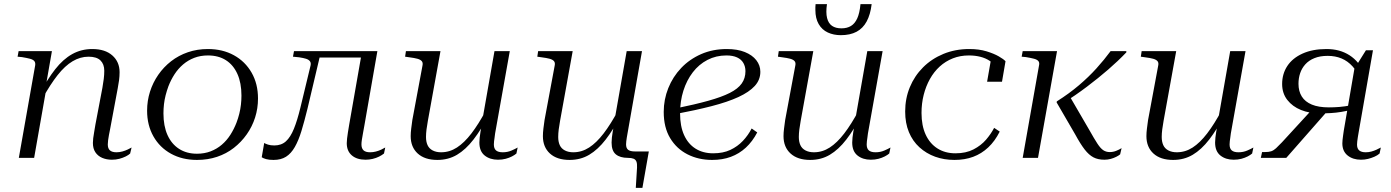

<svg xmlns="http://www.w3.org/2000/svg" viewBox="-20 -763 6725 928"><path d="M71 0H145L206 -347L203 -356L231 -516H70L65 -489L86 -487Q110 -483 125 -479Q140 -475 146 -467.5Q152 -460 150 -447ZM512 -138 549 -336Q553 -356 555.5 -375.5Q558 -395 558 -414Q558 -464 523 -495Q488 -526 426 -526Q373 -526 329 -501.5Q285 -477 247 -428.5Q209 -380 172 -310L186 -288Q223 -355 258.5 -400Q294 -445 331 -467Q368 -489 408 -489Q447 -489 465.5 -471Q484 -453 484 -421Q484 -402 481.5 -381.5Q479 -361 475 -339L441 -160Q438 -140 435 -124Q432 -108 430.5 -95Q429 -82 429 -72Q429 -45 441 -27Q453 -9 474 0Q495 9 521 9Q540 9 557 4.5Q574 0 588 -7Q602 -14 609 -21L616 -50Q609 -46 597.5 -40.5Q586 -35 572 -31Q558 -27 543 -27Q522 -27 511.5 -36Q501 -45 501 -65Q501 -74 502.5 -85Q504 -96 506.5 -110Q509 -124 512 -138Z M1123 -170Q1131 -191 1136.5 -213Q1142 -235 1144.5 -257Q1147 -279 1147 -301Q1147 -362 1127.5 -405.5Q1108 -449 1072 -472Q1036 -495 985 -495Q949 -495 919 -483.5Q889 -472 865 -451.5Q841 -431 823.5 -404Q806 -377 794 -346Q786 -324 780.5 -302.5Q775 -281 772.5 -259Q770 -237 770 -215Q770 -154 789.5 -110.5Q809 -67 845.5 -43.5Q882 -20 932 -20Q968 -20 998 -31.5Q1028 -43 1052 -63.5Q1076 -84 1093.5 -111.5Q1111 -139 1123 -170ZM691 -228Q691 -276 705 -320Q719 -364 745 -401.5Q771 -439 807 -467Q843 -495 888 -510.5Q933 -526 985 -526Q1056 -526 1110.5 -496Q1165 -466 1196 -412Q1227 -358 1227 -287Q1227 -239 1213 -195Q1199 -151 1172.5 -113.5Q1146 -76 1110 -48Q1074 -20 1029 -5Q984 10 932 10Q861 10 806.5 -20Q752 -50 721.5 -104Q691 -158 691 -228Z M1432 -243Q1417 -181 1400.5 -140.5Q1384 -100 1362 -80Q1340 -60 1306 -60Q1288 -60 1275.5 -64Q1263 -68 1257 -72L1245 -3Q1252 2 1266 6Q1280 10 1302 10Q1338 10 1362.5 -5.5Q1387 -21 1405 -52.5Q1423 -84 1437 -130Q1451 -176 1466 -237L1532 -516H1401L1396 -489L1426 -486Q1446 -483 1459 -479Q1472 -475 1478 -467Q1484 -459 1481 -446ZM1502 -485H1754L1761 -516H1507ZM1727 -65Q1727 -74 1729 -87.5Q1731 -101 1734.5 -119.5Q1738 -138 1742 -161L1804 -516H1730L1668 -162Q1664 -139 1661.5 -122.5Q1659 -106 1657.5 -93.5Q1656 -81 1656 -71Q1656 -33 1680.5 -12Q1705 9 1747 9Q1764 9 1781 5Q1798 1 1812 -6Q1826 -13 1836 -21L1842 -50Q1834 -45 1822 -39.5Q1810 -34 1796.5 -30.5Q1783 -27 1769 -27Q1747 -27 1737 -36.5Q1727 -46 1727 -65Z M2048 -179Q2044 -157 2041.5 -137.5Q2039 -118 2039 -101Q2039 -78 2046.5 -61.5Q2054 -45 2071 -36Q2088 -27 2112 -27Q2153 -27 2188.5 -50Q2224 -73 2258.5 -118Q2293 -163 2329 -230L2343 -208Q2306 -137 2268.5 -88.5Q2231 -40 2189 -15Q2147 10 2094 10Q2033 10 1999 -21Q1965 -52 1965 -105Q1965 -122 1967.5 -141.5Q1970 -161 1973 -183L2022 -446Q2025 -460 2018.5 -467.5Q2012 -475 1997.5 -479Q1983 -483 1959 -486L1938 -489L1942 -516H2109ZM2373 -118Q2372 -108 2370.5 -98.5Q2369 -89 2368 -80.5Q2367 -72 2367 -65Q2367 -45 2377.5 -36Q2388 -27 2410 -27Q2433 -27 2452.5 -35.5Q2472 -44 2482 -50L2476 -21Q2468 -14 2454.5 -7Q2441 0 2424 4.5Q2407 9 2387 9Q2348 9 2322.5 -11.5Q2297 -32 2297 -74Q2297 -85 2298.5 -98.5Q2300 -112 2302.5 -127Q2305 -142 2308 -156V-163L2370 -516H2444Z M2687 -179Q2683 -157 2680.5 -137.5Q2678 -118 2678 -101Q2678 -78 2685.5 -61.5Q2693 -45 2710 -36Q2727 -27 2751 -27Q2792 -27 2827.5 -50Q2863 -73 2897.5 -118Q2932 -163 2968 -230L2982 -208Q2945 -137 2907.5 -88.5Q2870 -40 2828 -15Q2786 10 2733 10Q2672 10 2638 -21Q2604 -52 2604 -105Q2604 -122 2606.5 -142Q2609 -162 2612 -183L2661 -446Q2664 -460 2657.5 -467.5Q2651 -475 2636.5 -479Q2622 -483 2598 -486L2577 -489L2581 -516H2748ZM3015 0Q2977 0 2956.5 -17Q2936 -34 2936 -74Q2936 -85 2937.5 -98.5Q2939 -112 2941.5 -127Q2944 -142 2947 -156V-163L3009 -516H3083L3013 -118Q3011 -108 3009.5 -98Q3008 -88 3007 -80Q3006 -72 3006 -65Q3006 -47 3016 -39Q3026 -31 3049 -31H3116L3085 145H3053L3059 47Q3060 28 3056 18Q3052 8 3042 4Q3032 0 3015 0Z M3422 10Q3356 10 3303 -17Q3250 -44 3219 -95.5Q3188 -147 3188 -222Q3188 -282 3210 -337Q3232 -392 3272.5 -434.5Q3313 -477 3369 -501.5Q3425 -526 3493 -526Q3544 -526 3580 -511.5Q3616 -497 3635.5 -472Q3655 -447 3655 -416Q3655 -377 3628 -347.5Q3601 -318 3549 -294Q3497 -270 3419.5 -250Q3342 -230 3241 -211L3246 -239Q3339 -258 3403.5 -276Q3468 -294 3507.5 -314Q3547 -334 3565 -359.5Q3583 -385 3583 -419Q3583 -441 3573 -458.5Q3563 -476 3542.5 -485.5Q3522 -495 3491 -495Q3441 -495 3399.5 -473.5Q3358 -452 3328.5 -413.5Q3299 -375 3283 -324.5Q3267 -274 3267 -215Q3267 -153 3286.5 -110Q3306 -67 3342 -44.5Q3378 -22 3427 -22Q3475 -22 3510 -38.5Q3545 -55 3570.5 -82Q3596 -109 3613 -142L3640 -123Q3617 -79 3585 -49.5Q3553 -20 3512.5 -5Q3472 10 3422 10Z M3850 -179Q3846 -157 3843.5 -137.5Q3841 -118 3841 -101Q3841 -78 3848.5 -61.5Q3856 -45 3873 -36Q3890 -27 3914 -27Q3955 -27 3990.5 -50Q4026 -73 4060.5 -118Q4095 -163 4131 -230L4145 -208Q4108 -137 4070.5 -88.5Q4033 -40 3991 -15Q3949 10 3896 10Q3835 10 3801 -21Q3767 -52 3767 -105Q3767 -122 3769.5 -141.5Q3772 -161 3775 -183L3824 -446Q3827 -460 3820.5 -467.5Q3814 -475 3799.5 -479Q3785 -483 3761 -486L3740 -489L3744 -516H3911ZM4175 -118Q4174 -108 4172.5 -98.5Q4171 -89 4170 -80.5Q4169 -72 4169 -65Q4169 -45 4179.5 -36Q4190 -27 4212 -27Q4235 -27 4254.5 -35.5Q4274 -44 4284 -50L4278 -21Q4270 -14 4256.5 -7Q4243 0 4226 4.5Q4209 9 4189 9Q4150 9 4124.5 -11.5Q4099 -32 4099 -74Q4099 -85 4100.5 -98.5Q4102 -112 4104.5 -127Q4107 -142 4110 -156V-163L4172 -516H4246ZM4044 -593Q4089 -593 4120 -609.5Q4151 -626 4169 -659.5Q4187 -693 4193 -743H4139Q4135 -700 4123.5 -674.5Q4112 -649 4093 -637.5Q4074 -626 4047 -626Q4019 -626 4001.5 -638Q3984 -650 3977.5 -676Q3971 -702 3977 -743H3922Q3921 -735 3921 -728.5Q3921 -722 3921 -715Q3921 -674 3937 -646.5Q3953 -619 3981 -606Q4009 -593 4044 -593Z M4598 -22Q4649 -22 4685.5 -41Q4722 -60 4746 -88Q4770 -116 4785 -145L4812 -127Q4789 -81 4756.5 -50.5Q4724 -20 4683.5 -5Q4643 10 4593 10Q4543 10 4500 -5.5Q4457 -21 4424 -51Q4391 -81 4373 -124.5Q4355 -168 4355 -224Q4355 -287 4377.5 -341.5Q4400 -396 4441.5 -437.5Q4483 -479 4540 -502.5Q4597 -526 4665 -526Q4712 -526 4748 -515Q4784 -504 4807.5 -490.5Q4831 -477 4840 -467L4823 -368H4751L4770 -477Q4781 -474 4786.5 -470Q4792 -466 4794.5 -460.5Q4797 -455 4796.5 -449Q4796 -443 4793 -437Q4783 -456 4763.5 -469Q4744 -482 4718.5 -488.5Q4693 -495 4663 -495Q4621 -495 4585.5 -481Q4550 -467 4522 -441.5Q4494 -416 4474.5 -381Q4455 -346 4444.5 -304.5Q4434 -263 4434 -217Q4434 -156 4454 -112.5Q4474 -69 4511 -45.5Q4548 -22 4598 -22Z M5246 -133 5150 -298 5115 -262Q5178 -302 5233 -343.5Q5288 -385 5336 -426.5Q5384 -468 5424 -510V-516H5348Q5317 -474 5279.5 -432.5Q5242 -391 5195 -351Q5148 -311 5088 -273L5087 -268L5177 -113Q5202 -67 5222.5 -40.5Q5243 -14 5265 -2.5Q5287 9 5318 9Q5334 9 5348.5 5Q5363 1 5375 -5Q5387 -11 5394 -17L5401 -47Q5390 -40 5375 -34Q5360 -28 5344 -28Q5326 -28 5312.5 -37Q5299 -46 5284 -69Q5269 -92 5246 -133ZM4923 0H4997L5089 -516H4923L4918 -489L4939 -487Q4963 -483 4978 -479Q4993 -475 4999 -467.5Q5005 -460 5002 -447Z M5604 -179Q5600 -157 5597.5 -137.5Q5595 -118 5595 -101Q5595 -78 5602.5 -61.5Q5610 -45 5627 -36Q5644 -27 5668 -27Q5709 -27 5744.5 -50Q5780 -73 5814.5 -118Q5849 -163 5885 -230L5899 -208Q5862 -137 5824.5 -88.5Q5787 -40 5745 -15Q5703 10 5650 10Q5589 10 5555 -21Q5521 -52 5521 -105Q5521 -122 5523.5 -141.5Q5526 -161 5529 -183L5578 -446Q5581 -460 5574.5 -467.5Q5568 -475 5553.5 -479Q5539 -483 5515 -486L5494 -489L5498 -516H5665ZM5929 -118Q5928 -108 5926.5 -98.5Q5925 -89 5924 -80.5Q5923 -72 5923 -65Q5923 -45 5933.5 -36Q5944 -27 5966 -27Q5989 -27 6008.5 -35.5Q6028 -44 6038 -50L6032 -21Q6024 -14 6010.5 -7Q5997 0 5980 4.5Q5963 9 5943 9Q5904 9 5878.5 -11.5Q5853 -32 5853 -74Q5853 -85 5854.5 -98.5Q5856 -112 5858.5 -127Q5861 -142 5864 -156V-163L5926 -516H6000Z M6322 -234 6393 -223 6197 0H6074L6080 -28H6093Q6113 -28 6124.5 -32Q6136 -36 6147.5 -46.5Q6159 -57 6176 -75ZM6575 -407 6558 -377Q6541 -416 6517.5 -442Q6494 -468 6464 -480.5Q6434 -493 6397 -493Q6360 -493 6333 -482Q6306 -471 6289 -452Q6272 -433 6264 -409Q6256 -385 6256 -358Q6256 -322 6272 -296.5Q6288 -271 6320.5 -257.5Q6353 -244 6403 -244Q6427 -244 6453 -246Q6479 -248 6515 -255L6511 -232Q6486 -226 6462 -222Q6438 -218 6412.5 -216.5Q6387 -215 6357 -215Q6309 -215 6268 -231.5Q6227 -248 6202 -280Q6177 -312 6177 -357Q6177 -406 6202 -444Q6227 -482 6275.5 -504Q6324 -526 6391 -526Q6424 -526 6451.5 -518.5Q6479 -511 6502.5 -496Q6526 -481 6544.5 -458.5Q6563 -436 6575 -407ZM6553 -159Q6550 -142 6547.5 -127.5Q6545 -113 6543 -101Q6541 -89 6540 -79.5Q6539 -70 6539 -64Q6539 -45 6549.5 -36Q6560 -27 6581 -27Q6595 -27 6608 -30.5Q6621 -34 6633 -39.5Q6645 -45 6654 -50L6648 -21Q6638 -12 6623 -5.5Q6608 1 6592 5Q6576 9 6558 9Q6519 9 6493.5 -11.5Q6468 -32 6468 -70Q6468 -78 6469 -87Q6470 -96 6471.5 -107.5Q6473 -119 6475 -132Q6477 -145 6480 -161L6528 -441L6537 -448L6582 -520H6616Z"/></svg>

Font: Roboto Serif 120pt Expanded Light
Style: Italic
Weight: 300
Width: 7
Italic angle: -10°
Designer: Greg Gazdowicz
Foundry: Commercial Type
Version: Version 1.008